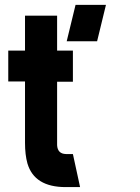

<svg xmlns="http://www.w3.org/2000/svg" viewBox="-20 -763 569 783"><path d="M252 -594.7 288.1 -743.2H412.1L376 -594.7ZM13.7 -430.7V-556.6H82V-699.2H212.9V-556.6H277.3V-429.7H212.9V-170.9Q214.8 -135.7 249 -134.8H277.3L306.6 0H248Q120.1 0 91.8 -96.7Q82 -131.8 82 -180.7V-430.7Z"/></svg>

Font: Post No Bills Colombo ExtraBold
Style: Regular
Weight: 800
Designer: Kosala Senevirathne, Siva Puranthara, Lasantha Premarathna, Tharique Azeez
Foundry: Mooniak
Version: Version 1.220 ; ttfautohint (v1.6)